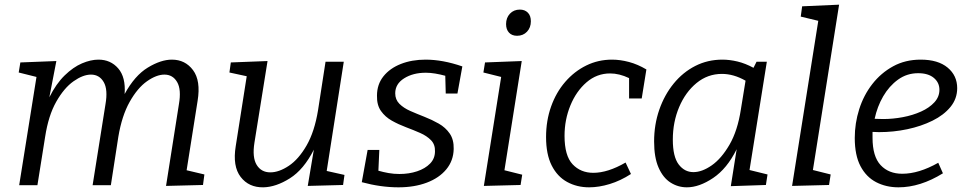

<svg xmlns="http://www.w3.org/2000/svg" viewBox="-20 -792 4134 821"><path d="M690 3 745 -346Q756 -409 737.5 -441Q719 -473 683 -473Q649 -473 608.5 -444.5Q568 -416 534.5 -356.5Q501 -297 486 -207L454 0H376L431 -346Q442 -409 423.5 -441Q405 -473 369 -473Q335 -473 294.5 -444.5Q254 -416 220.5 -357Q187 -298 173 -207L140 0H62L136 -463L60 -482L67 -525L221 -531L191 -376Q220 -434 256.5 -469.5Q293 -505 330.5 -521Q368 -537 401 -537Q453 -537 485.5 -499.5Q518 -462 513 -390Q556 -469 612 -503Q668 -537 715 -537Q772 -537 805.5 -492Q839 -447 825 -361L778 -64L854 -46L848 -1Z M1106 9Q1044 10 1009 -35.5Q974 -81 988 -167L1035 -466L961 -482L967 -525L1124 -531L1068 -182Q1058 -119 1077.5 -87Q1097 -55 1136 -55Q1173 -55 1215 -83Q1257 -111 1291 -170Q1325 -229 1340 -321L1372 -528H1450L1377 -61L1453 -44L1447 -1L1296 3L1322 -152Q1279 -67 1219.5 -29.5Q1160 8 1106 9Z M1684 9Q1608 9 1527 -13L1552 -151H1602L1598 -62Q1619 -56 1641.5 -52Q1664 -48 1688 -48Q1729 -48 1763.5 -59.5Q1798 -71 1819 -92.5Q1840 -114 1840 -145Q1841 -174 1823 -192.5Q1805 -211 1776.5 -223.5Q1748 -236 1716 -248Q1684 -260 1655.5 -276Q1627 -292 1609 -317.5Q1591 -343 1592 -383Q1592 -431 1619.5 -465.5Q1647 -500 1694 -518.5Q1741 -537 1800 -537Q1873 -537 1957 -508L1936 -392H1886L1884 -468Q1862 -474 1841 -477.5Q1820 -481 1801 -481Q1746 -481 1708 -457Q1670 -433 1670 -393Q1670 -366 1688 -348Q1706 -330 1734.5 -317.5Q1763 -305 1795 -292.5Q1827 -280 1856 -263.5Q1885 -247 1903 -221Q1921 -195 1920 -155Q1919 -105 1888.5 -68Q1858 -31 1805 -11Q1752 9 1684 9Z M2049 3 2123 -463 2047 -482 2054 -525 2211 -531 2137 -64 2213 -45 2206 -1ZM2191 -639Q2169 -639 2156.5 -652.5Q2144 -666 2144 -689Q2144 -716 2160.5 -733.5Q2177 -751 2203 -751Q2224 -751 2237 -738Q2250 -725 2250 -701Q2250 -674 2233.5 -656.5Q2217 -639 2191 -639Z M2499 9Q2447 9 2405 -14Q2363 -37 2339 -84.5Q2315 -132 2315 -206Q2315 -276 2336.5 -336.5Q2358 -397 2397 -442Q2436 -487 2487 -512Q2538 -537 2597 -537Q2632 -537 2669.5 -527Q2707 -517 2744 -495L2724 -371H2670V-458Q2628 -478 2589 -478Q2532 -478 2488 -440Q2444 -402 2419 -341Q2394 -280 2394 -211Q2394 -126 2428.5 -89.5Q2463 -53 2517 -53Q2579 -53 2655 -97L2678 -48Q2633 -19 2587 -5Q2541 9 2499 9Z M2917 9Q2879 9 2847 -11.5Q2815 -32 2796 -75.5Q2777 -119 2777 -187Q2777 -259 2799 -322.5Q2821 -386 2860.5 -434.5Q2900 -483 2953 -510Q3006 -537 3069 -537Q3100 -537 3133.5 -529Q3167 -521 3202 -502L3215 -528H3259L3185 -65L3262 -46L3255 -1L3105 4L3130 -154Q3089 -71 3029.5 -31Q2970 9 2917 9ZM2945 -56Q2982 -56 3023.5 -85Q3065 -114 3099.5 -173.5Q3134 -233 3148 -324L3168 -447Q3117 -476 3067 -476Q3006 -476 2958.5 -437Q2911 -398 2884 -334Q2857 -270 2857 -195Q2857 -122 2882 -89Q2907 -56 2945 -56Z M3367 3 3479 -703 3404 -721 3410 -765 3568 -772 3456 -65 3532 -46 3525 -1Z M3822 9Q3769 9 3726.5 -13Q3684 -35 3659.5 -81.5Q3635 -128 3635 -202Q3635 -265 3654 -325Q3673 -385 3710 -432.5Q3747 -480 3799 -508.5Q3851 -537 3917 -537Q3991 -537 4032 -503Q4073 -469 4073 -415Q4073 -370 4044.5 -335Q4016 -300 3967.5 -276Q3919 -252 3860 -239.5Q3801 -227 3739 -227Q3723 -227 3711 -228Q3711 -216 3711 -203Q3711 -123 3745.5 -86Q3780 -49 3838 -49Q3909 -49 3992 -96L4012 -51Q3915 9 3822 9ZM3906 -479Q3858 -479 3820 -451.5Q3782 -424 3756.5 -380Q3731 -336 3720 -284Q3737 -283 3756 -283Q3798 -283 3840.5 -291Q3883 -299 3918.5 -315Q3954 -331 3975.5 -354.5Q3997 -378 3997 -408Q3997 -439 3973 -459Q3949 -479 3906 -479Z"/></svg>

Font: Bitter
Style: Italic
Weight: 400
Italic angle: -9°
Designer: Sol Matas, and Bitter project Authors
Foundry: Sol Matas
Version: Version 2.001